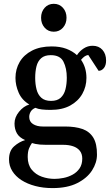

<svg xmlns="http://www.w3.org/2000/svg" viewBox="-20 -734 566 988"><path d="M250 233.9Q202.1 233.9 161.4 223.1Q120.6 212.4 90.3 192.9Q60.1 173.3 43.2 146.2Q26.4 119.1 26.4 86.4Q26.4 42.5 52.2 19.3Q78.1 -3.9 109.4 -13.2Q79.1 -26.4 66.9 -48.1Q54.7 -69.8 54.7 -98.6Q54.7 -130.4 77.9 -158.9Q101.1 -187.5 130.9 -196.3Q92.8 -218.8 76.2 -256.8Q59.6 -294.9 59.6 -333Q59.6 -378.4 81.3 -415.3Q103 -452.1 144.8 -473.6Q186.5 -495.1 245.6 -495.1Q288.6 -495.1 320.8 -483.2Q353 -471.2 376 -450.2Q389.2 -470.7 410.4 -484.6Q431.6 -498.5 456.5 -498.5Q488.3 -498.5 507.1 -477.5Q525.9 -456.5 525.9 -422.4Q525.9 -397.5 514.4 -383.5Q502.9 -369.6 487.3 -369.6L434.1 -451.2Q423.3 -449.2 415.5 -443.8Q407.7 -438.5 397 -426.3Q424.8 -386.7 424.8 -333Q424.8 -288.6 403.6 -251Q382.3 -213.4 341.3 -190.9Q300.3 -168.5 240.7 -168.5Q215.8 -168.5 195.8 -170.7Q175.8 -172.9 162.1 -179.2Q145.5 -172.4 137.9 -159.4Q130.4 -146.5 130.4 -132.3Q130.4 -107.9 150.1 -95.5Q169.9 -83 200.2 -83H315.4Q367.2 -83 403.8 -70.3Q440.4 -57.6 460 -25.9Q479.5 5.9 479 62Q479 103.5 453.6 143.1Q428.2 182.6 377.4 208.3Q326.7 233.9 250 233.9ZM260.7 186.5Q282.2 186.5 306.9 181.6Q331.5 176.8 353.5 164.8Q375.5 152.8 389.4 132.6Q403.3 112.3 403.3 82Q403.3 57.6 390.6 41.7Q377.9 25.9 356 18.6Q334 11.2 305.7 11.2H217.3Q199.7 11.2 186 10Q172.4 8.8 162.1 6.6Q151.9 4.4 144.5 2Q136.7 12.7 129.6 29.3Q122.6 45.9 122.6 73.7Q122.6 113.8 143.1 138.9Q163.6 164.1 195.3 175.3Q227.1 186.5 260.7 186.5ZM242.7 -214.8Q274.9 -214.8 292.5 -231.2Q310.1 -247.6 316.9 -274.7Q323.7 -301.8 323.7 -334Q323.7 -382.8 306.6 -416.5Q289.6 -450.2 241.2 -450.2Q209.5 -450.2 191.9 -434.6Q174.3 -418.9 167.7 -392.6Q161.1 -366.2 161.1 -333Q161.1 -301.3 168 -274.2Q174.8 -247.1 192.6 -231Q210.4 -214.8 242.7 -214.8ZM256.8 -570.8Q228 -570.8 209.7 -591.6Q191.4 -612.3 191.4 -642.6Q191.4 -673.3 209.7 -693.8Q228 -714.4 256.8 -714.4Q285.6 -714.4 304 -693.8Q322.3 -673.3 322.3 -642.6Q322.3 -612.3 304 -591.6Q285.6 -570.8 256.8 -570.8Z"/></svg>

Font: Gelasio Medium
Style: Regular
Weight: 500
Designer: Eben Sorkin
Foundry: Eben Sorkin
Version: Version 1.008